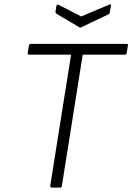

<svg xmlns="http://www.w3.org/2000/svg" viewBox="-20 -855 603 875"><path d="M216 0Q208 0 209 -9L304 -606H113Q110 -606 107.5 -607.5Q105 -609 106 -613L112 -648Q114 -655 121 -655H557Q561 -655 562.5 -653.5Q564 -652 563 -648L557 -612Q556 -606 549 -606H357L262 -8Q261 0 254 0ZM478 -834Q482 -836 484.5 -835Q487 -834 486 -830L480 -798Q479 -791 473 -789L351 -731Q346 -728 341 -731L238 -792Q232 -796 233 -802L237 -828Q239 -836 247 -833L350 -780Z"/></svg>

Font: Sofia Sans Light
Style: Italic
Weight: 300
Italic angle: -9°
Version: Version 4.100-B